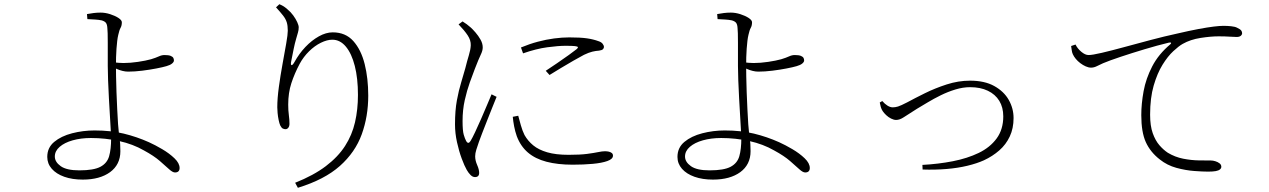

<svg xmlns="http://www.w3.org/2000/svg" viewBox="-20 -824 6040 914"><path d="M374 31Q324 31 286 17.5Q248 4 226.5 -20.5Q205 -45 205 -77Q205 -121 238 -148.5Q271 -176 323 -189.5Q375 -203 430 -203Q507 -203 569 -188Q631 -173 689 -147Q718 -134 752 -114Q786 -94 810.5 -70.5Q835 -47 835 -24Q835 -14 829.5 -8.5Q824 -3 813 -3Q802 -3 785.5 -18Q769 -33 741 -57.5Q713 -82 665 -108Q613 -138 547.5 -152.5Q482 -167 413 -167Q365 -167 326 -156Q287 -145 264 -125Q241 -105 241 -79Q241 -53 269 -33Q297 -13 358 -13Q426 -13 458 -30Q490 -47 499.5 -80.5Q509 -114 509 -165Q509 -171 507.5 -199.5Q506 -228 503.5 -269Q501 -310 498.5 -355.5Q496 -401 494.5 -442Q493 -483 493 -510Q493 -536 493 -565Q493 -594 493 -620Q493 -646 492.5 -665.5Q492 -685 491 -691Q490 -708 484 -715.5Q478 -723 464 -727Q450 -730 432.5 -731Q415 -732 396 -733L394 -757Q410 -760 426 -762Q442 -764 459 -764Q481 -764 504.5 -756.5Q528 -749 544 -738.5Q560 -728 560 -718Q560 -702 554 -691.5Q548 -681 543 -658Q540 -646 538 -629Q536 -612 534.5 -592Q533 -572 532.5 -551.5Q532 -531 532 -511Q532 -494 532.5 -460.5Q533 -427 534.5 -385.5Q536 -344 538 -304Q540 -264 542 -233Q545 -195 549 -168.5Q553 -142 553 -104Q553 -72 540.5 -47Q528 -22 504 -4.5Q480 13 447.5 22Q415 31 374 31ZM590 -483Q577 -483 563 -486.5Q549 -490 536.5 -495.5Q524 -501 515 -506V-528Q529 -526 544.5 -525Q560 -524 568 -524Q600 -524 637 -529.5Q674 -535 699 -542Q722 -549 736 -555.5Q750 -562 763 -562Q783 -562 792.5 -558Q802 -554 805 -548.5Q808 -543 808 -536Q808 -529 799 -521.5Q790 -514 772 -509Q755 -504 724 -498Q693 -492 657 -487.5Q621 -483 590 -483Z M1385 46Q1473 11 1531 -33Q1589 -77 1622.5 -129Q1656 -181 1670 -242Q1684 -303 1684 -372Q1684 -451 1669 -510Q1654 -569 1626.5 -602Q1599 -635 1562 -635Q1537 -635 1507.5 -620.5Q1478 -606 1451.5 -580Q1425 -554 1407 -521Q1382 -474 1367 -428Q1352 -382 1352 -326Q1352 -298 1355 -276.5Q1358 -255 1358 -235Q1358 -223 1352.5 -216Q1347 -209 1339 -209Q1333 -209 1326.5 -212Q1320 -215 1314 -227Q1310 -236 1306.5 -252.5Q1303 -269 1301.5 -286Q1300 -303 1300 -313Q1300 -355 1307.5 -410Q1315 -465 1325 -519.5Q1335 -574 1342.5 -617Q1350 -660 1350 -678Q1350 -702 1345 -718Q1340 -734 1327.5 -750Q1315 -766 1294 -789L1310 -804Q1324 -798 1331.5 -793Q1339 -788 1348 -780Q1364 -767 1376 -750.5Q1388 -734 1395 -718.5Q1402 -703 1402 -694Q1402 -681 1398.5 -669.5Q1395 -658 1390 -640Q1383 -616 1378 -591Q1373 -566 1366 -531Q1363 -515 1368 -514Q1373 -513 1382 -529Q1404 -569 1434 -600.5Q1464 -632 1498 -651Q1532 -670 1564 -670Q1625 -670 1662 -628.5Q1699 -587 1716 -519Q1733 -451 1733 -369Q1733 -270 1702 -184.5Q1671 -99 1598 -34Q1525 31 1398 70Z M2241 19Q2230 19 2220 9Q2210 -1 2202 -15Q2191 -34 2178 -69Q2165 -104 2155.5 -147Q2146 -190 2146 -232Q2146 -298 2155 -346.5Q2164 -395 2175.5 -432Q2187 -469 2195 -499Q2204 -535 2212 -561Q2220 -587 2221 -608Q2222 -632 2206.5 -655.5Q2191 -679 2163 -708L2182 -722Q2193 -715 2202 -708.5Q2211 -702 2221 -693Q2230 -685 2243.5 -669.5Q2257 -654 2267.5 -635.5Q2278 -617 2278 -598Q2278 -583 2268.5 -563.5Q2259 -544 2240 -495Q2230 -469 2216.5 -431.5Q2203 -394 2192.5 -347.5Q2182 -301 2182 -248Q2182 -202 2187.5 -183Q2193 -164 2199 -153Q2209 -135 2220 -153Q2228 -166 2241.5 -194.5Q2255 -223 2270 -257.5Q2285 -292 2298.5 -324Q2312 -356 2320 -375L2344 -363Q2336 -344 2324 -313.5Q2312 -283 2299 -250.5Q2286 -218 2275.5 -190.5Q2265 -163 2260 -149Q2253 -129 2247.5 -111.5Q2242 -94 2242 -80Q2242 -60 2251.5 -38.5Q2261 -17 2261 -1Q2261 19 2241 19ZM2706 -40Q2635 -40 2581.5 -54Q2528 -68 2493 -98Q2458 -128 2440 -176Q2432 -199 2427.5 -222.5Q2423 -246 2421 -268L2447 -273Q2452 -254 2459.5 -227.5Q2467 -201 2477 -181Q2493 -153 2518.5 -132Q2544 -111 2585 -99Q2626 -87 2687 -87Q2742 -87 2775.5 -91.5Q2809 -96 2828 -100Q2847 -104 2860 -104Q2870 -104 2878.5 -102Q2887 -100 2892.5 -95.5Q2898 -91 2898 -83Q2898 -67 2871.5 -57.5Q2845 -48 2801.5 -44Q2758 -40 2706 -40ZM2578 -487Q2601 -502 2631 -522.5Q2661 -543 2687.5 -562Q2714 -581 2725 -590Q2732 -596 2731 -599.5Q2730 -603 2717 -604.5Q2704 -606 2672 -606Q2638 -606 2585.5 -599Q2533 -592 2470 -570L2460 -598Q2501 -615 2540.5 -625.5Q2580 -636 2618 -641Q2656 -646 2690 -646Q2743 -646 2774 -641.5Q2805 -637 2829 -628Q2842 -624 2848.5 -616Q2855 -608 2855 -600Q2855 -595 2850.5 -590Q2846 -585 2832 -583Q2816 -582 2799.5 -578Q2783 -574 2760 -563Q2739 -552 2709.5 -535Q2680 -518 2650 -500Q2620 -482 2596 -467Z M3374 31Q3324 31 3286 17.5Q3248 4 3226.5 -20.5Q3205 -45 3205 -77Q3205 -121 3238 -148.5Q3271 -176 3323 -189.5Q3375 -203 3430 -203Q3507 -203 3569 -188Q3631 -173 3689 -147Q3718 -134 3752 -114Q3786 -94 3810.5 -70.5Q3835 -47 3835 -24Q3835 -14 3829.5 -8.5Q3824 -3 3813 -3Q3802 -3 3785.5 -18Q3769 -33 3741 -57.5Q3713 -82 3665 -108Q3613 -138 3547.5 -152.5Q3482 -167 3413 -167Q3365 -167 3326 -156Q3287 -145 3264 -125Q3241 -105 3241 -79Q3241 -53 3269 -33Q3297 -13 3358 -13Q3426 -13 3458 -30Q3490 -47 3499.5 -80.5Q3509 -114 3509 -165Q3509 -171 3507.5 -199.5Q3506 -228 3503.5 -269Q3501 -310 3498.5 -355.5Q3496 -401 3494.5 -442Q3493 -483 3493 -510Q3493 -536 3493 -565Q3493 -594 3493 -620Q3493 -646 3492.5 -665.5Q3492 -685 3491 -691Q3490 -708 3484 -715.5Q3478 -723 3464 -727Q3450 -730 3432.5 -731Q3415 -732 3396 -733L3394 -757Q3410 -760 3426 -762Q3442 -764 3459 -764Q3481 -764 3504.5 -756.5Q3528 -749 3544 -738.5Q3560 -728 3560 -718Q3560 -702 3554 -691.5Q3548 -681 3543 -658Q3540 -646 3538 -629Q3536 -612 3534.5 -592Q3533 -572 3532.5 -551.5Q3532 -531 3532 -511Q3532 -494 3532.5 -460.5Q3533 -427 3534.5 -385.5Q3536 -344 3538 -304Q3540 -264 3542 -233Q3545 -195 3549 -168.5Q3553 -142 3553 -104Q3553 -72 3540.5 -47Q3528 -22 3504 -4.5Q3480 13 3447.5 22Q3415 31 3374 31ZM3590 -483Q3577 -483 3563 -486.5Q3549 -490 3536.5 -495.5Q3524 -501 3515 -506V-528Q3529 -526 3544.5 -525Q3560 -524 3568 -524Q3600 -524 3637 -529.5Q3674 -535 3699 -542Q3722 -549 3736 -555.5Q3750 -562 3763 -562Q3783 -562 3792.5 -558Q3802 -554 3805 -548.5Q3808 -543 3808 -536Q3808 -529 3799 -521.5Q3790 -514 3772 -509Q3755 -504 3724 -498Q3693 -492 3657 -487.5Q3621 -483 3590 -483Z M4371 -39Q4447 -43 4516 -56.5Q4585 -70 4639 -96Q4693 -122 4724.5 -165Q4756 -208 4756 -270Q4756 -313 4737 -344Q4718 -375 4682.5 -392Q4647 -409 4598 -409Q4564 -409 4528 -398Q4492 -387 4458.5 -370.5Q4425 -354 4396 -336.5Q4367 -319 4345 -306Q4302 -279 4282.5 -266Q4263 -253 4246 -253Q4235 -253 4222 -259.5Q4209 -266 4198.5 -276Q4188 -286 4182 -295Q4176 -304 4173 -314.5Q4170 -325 4168 -336L4180 -343Q4192 -329 4205 -321Q4218 -313 4230 -313Q4242 -313 4255 -317Q4268 -321 4299 -337Q4334 -356 4382.5 -380Q4431 -404 4486.5 -422Q4542 -440 4598 -440Q4667 -440 4713 -414.5Q4759 -389 4782 -348.5Q4805 -308 4805 -262Q4805 -213 4787 -174.5Q4769 -136 4737 -108Q4705 -80 4664 -61Q4631 -46 4585.5 -35Q4540 -24 4486 -19.5Q4432 -15 4372 -17Z M5731 -7Q5706 -7 5665 -10Q5624 -13 5580 -25Q5536 -37 5501 -65Q5456 -100 5434.5 -147.5Q5413 -195 5413 -276Q5413 -330 5424 -390Q5435 -450 5465 -508Q5495 -566 5551 -613Q5556 -617 5554.5 -620Q5553 -623 5544 -621Q5490 -608 5428.5 -589.5Q5367 -571 5314.5 -553.5Q5262 -536 5231 -523Q5217 -517 5202.5 -509.5Q5188 -502 5174 -502Q5162 -502 5148.5 -508Q5135 -514 5122.5 -523.5Q5110 -533 5101 -544Q5092 -555 5087 -566Q5083 -575 5082 -584.5Q5081 -594 5079 -605L5100 -612Q5109 -593 5127.5 -577.5Q5146 -562 5162 -562Q5180 -562 5225 -572.5Q5270 -583 5330.5 -599.5Q5391 -616 5457 -633.5Q5523 -651 5583 -664Q5643 -678 5686 -686Q5729 -694 5758 -697.5Q5787 -701 5804 -701Q5823 -701 5841.5 -699Q5860 -697 5869 -692Q5884 -685 5888.5 -679Q5893 -673 5893 -666Q5893 -659 5886.5 -653.5Q5880 -648 5867 -648Q5854 -648 5833 -649.5Q5812 -651 5781 -651Q5744 -651 5695.5 -643.5Q5647 -636 5610 -615Q5592 -605 5565.5 -580.5Q5539 -556 5514 -515.5Q5489 -475 5472 -416.5Q5455 -358 5455 -278Q5455 -225 5467.5 -190Q5480 -155 5499 -133Q5518 -111 5539 -97Q5574 -76 5612.5 -68.5Q5651 -61 5686.5 -60.5Q5722 -60 5744 -60Q5754 -60 5765.5 -56.5Q5777 -53 5785.5 -46.5Q5794 -40 5794 -30Q5794 -23 5787.5 -17.5Q5781 -12 5767.5 -9.5Q5754 -7 5731 -7Z"/></svg>

Font: Noto Serif SC ExtraLight
Style: Regular
Weight: 200
Designer: Ryoko NISHIZUKA 西塚涼子 (kana & ideographs); Frank Grießhammer (Latin, Greek & Cyrillic); Wenlong ZHANG 张文龙 (bopomofo); San
Foundry: Adobe
Version: Version 2.002-H1;hotconv 1.1.0;makeotfexe 2.6.0